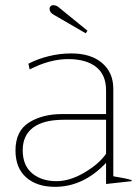

<svg xmlns="http://www.w3.org/2000/svg" viewBox="-20 -714 532 744"><path d="M188 -657Q172 -666 172 -680Q172 -686 176 -690Q180 -694 186 -694Q200 -694 212 -682L319 -595L312 -585ZM40 -131Q40 -206 92 -239Q144 -272 221 -272H391V-364Q391 -424 352.5 -454.5Q314 -485 244 -485Q173 -485 95 -445L90 -467Q124 -485 167.5 -496Q211 -507 256 -507Q332 -507 375.5 -470Q419 -433 419 -370V-31Q469 -23 490 -16V-12L391 -1V-83Q303 10 193 10Q123 10 81.5 -26.5Q40 -63 40 -131ZM391 -118V-250H229Q148 -250 108 -219.5Q68 -189 68 -132Q68 -73 104.5 -42.5Q141 -12 199 -12Q251 -12 307.5 -45.5Q364 -79 391 -118Z"/></svg>

Font: Trirong Thin
Style: Regular
Weight: 250
Designer: Katatrad Team
Foundry: CadsonDemak
Version: Version 1.001